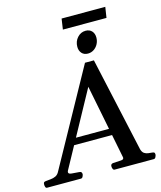

<svg xmlns="http://www.w3.org/2000/svg" viewBox="-192 -1117 1023 1219"><g transform="rotate(-15 319.5 -507.0)"><path d="M478.5 -65.4 382.3 -551.3 119.6 -70.8Q118.2 -68.4 117.4 -65.4Q116.7 -62.5 116.7 -60.1Q116.7 -48.8 137.5 -46.9Q158.2 -44.9 187.5 -43Q197.8 -42 200.7 -37.4Q203.6 -32.7 204.1 -24.9Q203.6 -19 199.2 -9.5Q194.8 0 186 0H-36.6Q-44.4 0 -47.1 -9.3Q-49.8 -18.6 -49.3 -24.4Q-49.3 -35.6 -45.2 -38.8Q-41 -42 -31.7 -43Q-17.6 -44.9 -0.5 -46.1Q16.6 -47.4 32.5 -54.9Q48.3 -62.5 58.1 -82.5L401.4 -704.1H460L597.2 -82.5Q603 -62.5 615 -54.7Q627 -46.9 640.9 -45.4Q654.8 -43.9 665.5 -43Q675.3 -42 679.2 -39.1Q683.1 -36.1 683.1 -24.9Q682.6 -19 678 -9.5Q673.3 0 665 0H407.7Q399.4 0 396 -9.5Q392.6 -19 393.1 -24.4Q392.1 -41 409.7 -43Q440.9 -44.9 460.2 -45.7Q479.5 -46.4 479.5 -59.1Q479.5 -61 478.5 -65.4ZM181.6 -216.3 195.3 -259.3H471.2L479 -216.3ZM435.5 -755.4Q409.7 -755.4 395 -772Q380.4 -788.6 380.4 -814Q380.4 -849.6 402.8 -874.5Q425.3 -899.4 457 -899.4Q482.9 -899.4 497.8 -883.1Q512.7 -866.7 512.7 -840.8Q512.7 -817.4 502.4 -798.1Q492.2 -778.8 474.6 -767.1Q457 -755.4 435.5 -755.4ZM320.3 -943.8 330.6 -1013.7H617.7L606.9 -943.8Z"/></g></svg>

Font: Gelasio Medium
Style: Italic
Weight: 500
Italic angle: -8.5°
Designer: Eben Sorkin
Foundry: Eben Sorkin
Version: Version 1.008